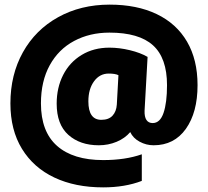

<svg xmlns="http://www.w3.org/2000/svg" viewBox="-20 -734 899 830"><path d="M25 -287Q25 -411 79 -508Q133 -605 231 -659.5Q329 -714 454 -714Q572 -714 657.5 -673Q743 -632 788.5 -554Q834 -476 834 -366Q834 -248 783.5 -177Q733 -106 644 -106Q612 -106 583.5 -121.5Q555 -137 543 -163Q520 -136 484 -121Q448 -106 407 -106Q326 -106 275.5 -151Q225 -196 225 -286Q225 -355 253 -410Q281 -465 333 -496.5Q385 -528 453 -528Q496 -528 541.5 -517Q587 -506 618 -488L605 -256Q604 -229 613 -215.5Q622 -202 640 -202Q672 -202 687 -246Q702 -290 702 -366Q702 -483 641.5 -538Q581 -593 453 -593Q368 -593 300.5 -557Q233 -521 195 -452Q157 -383 157 -287Q157 -165 226.5 -103.5Q296 -42 426 -42Q522 -42 593 -67V48Q520 76 426 76Q305 76 215 33.5Q125 -9 75 -90.5Q25 -172 25 -287ZM485 -282 492 -409Q478 -416 450 -416Q411 -416 386.5 -382.5Q362 -349 362 -296Q362 -216 418 -216Q450 -216 466.5 -234Q483 -252 485 -282Z"/></svg>

Font: Readiness
Style: Bold
Weight: 700
Designer: Katatrad Team
Foundry: CadsonDemak
Version: Version 1.00;January 16, 2020;FontCreator 12.0.0.2550 64-bit